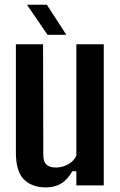

<svg xmlns="http://www.w3.org/2000/svg" viewBox="-20 -788 512 816"><path d="M175.5 8.5Q115 8.5 81.2 -26Q47.5 -60.5 47.5 -139.5V-600H163L164 -129.5Q164 -102 176.8 -89Q189.5 -76 218 -76Q245 -76 269.8 -89.8Q294.5 -103.5 304.5 -127V-600H421V0H304.5V-60.5H287.5Q266.5 -23.5 239.2 -7.5Q212 8.5 175.5 8.5ZM182 -640 94.5 -768H179L262 -640Z"/></svg>

Font: Big Shoulders Text Thin
Style: Bold
Weight: 700
Version: Version 2.002